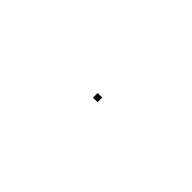

<svg xmlns="http://www.w3.org/2000/svg" viewBox="-30 -30 59 59"><g transform="rotate(45 0.0 0.0)"><path d="M-1 1H1V-1H-1Z"/></g></svg>

Font: Reem Kufi
Style: Regular
Weight: 400
Designer: Khaled Hosny
Version: Version 0.007